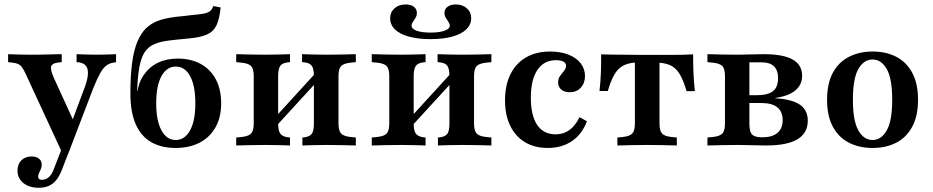

<svg xmlns="http://www.w3.org/2000/svg" viewBox="-20 -663 4250 875"><path d="M266.9 41.1 97.6 -325Q88.7 -344.4 81 -355.2Q73.4 -366.1 63.3 -371Q53.2 -375.8 37.1 -377.4L16.9 -379.8V-416.1Q37.1 -415.3 63.7 -414.5Q90.3 -413.7 113.7 -413.7H115.3H117.7Q143.5 -413.7 170.6 -414.1Q197.6 -414.5 221.4 -415.3Q245.2 -416.1 261.3 -416.1V-379.8L246 -378.2Q218.5 -375 213.3 -361.3Q208.1 -347.6 225 -308.9L321 -99.2L301.6 -91.9L358.9 -246Q377.4 -291.1 380.2 -319.4Q383.1 -347.6 372.6 -361.7Q362.1 -375.8 339.5 -379L329 -379.8V-416.1Q353.2 -415.3 375.4 -414.5Q397.6 -413.7 419.4 -413.7Q443.5 -413.7 466.1 -414.5Q488.7 -415.3 508.9 -416.1V-379.8L496 -377.4Q477.4 -374.2 463.3 -363.3Q449.2 -352.4 435.9 -328.2Q422.6 -304 404.8 -260.5L289.5 41.1ZM156.5 192.7Q112.9 192.7 86.3 171Q59.7 149.2 59.7 114.5Q59.7 85.5 77.4 67.7Q95.2 50 124.2 50Q145.2 50 157.7 60.1Q170.2 70.2 170.2 87.9Q170.2 98.4 166.1 107.7Q162.1 116.9 158.1 125Q154 133.1 154 141.9Q154 156.5 171 156.5Q188.7 156.5 202.4 144.4Q216.1 132.3 225 108.1L271 -10.5L304 2.4L261.3 112.9Q250.8 139.5 236.7 157.3Q222.6 175 202.8 183.9Q183.1 192.7 156.5 192.7Z M779.8 11.3Q715.3 11.3 669 -15.3Q622.6 -41.9 598.4 -97.2Q574.2 -152.4 574.2 -236.3Q574.2 -316.9 581.9 -375Q589.5 -433.1 605.6 -471.8Q621.8 -510.5 645.2 -533.9Q667.7 -555.6 698.8 -567.7Q729.8 -579.8 781.5 -586.3Q800 -587.9 817.3 -589.9Q834.7 -591.9 851.6 -594Q868.5 -596 886.3 -597.6Q907.3 -600 919.8 -603.6Q932.3 -607.3 939.9 -614.9Q947.6 -622.6 952.4 -635.5L985.5 -629Q980.6 -577.4 966.9 -548.4Q953.2 -519.4 923.8 -506Q894.4 -492.7 841.9 -487.9Q829 -486.3 814.1 -485.1Q799.2 -483.9 784.3 -482.3Q769.4 -480.6 755.6 -479Q712.1 -474.2 683.9 -462.1Q655.6 -450 639.5 -425.4Q623.4 -400.8 615.3 -358.1Q607.3 -315.3 604.8 -248.4H613.7L604 -235.5Q611.3 -287.1 635.9 -322.6Q660.5 -358.1 699.6 -377Q738.7 -396 790.3 -396Q850 -396 894.4 -371.8Q938.7 -347.6 963.3 -302Q987.9 -256.5 987.9 -191.9Q987.9 -128.2 962.1 -82.7Q936.3 -37.1 889.9 -12.9Q843.5 11.3 779.8 11.3ZM780.6 -25Q821.8 -25 846 -68.5Q870.2 -112.1 870.2 -191.9Q870.2 -272.6 846.4 -316.1Q822.6 -359.7 781.5 -359.7Q740.3 -359.7 716.1 -316.5Q691.9 -273.4 691.9 -191.9Q691.9 -112.1 716.1 -68.5Q740.3 -25 780.6 -25Z M1466.9 -2.4Q1436.3 -2.4 1411.3 -1.6Q1386.3 -0.8 1358.1 0V-36.3L1366.1 -37.1Q1391.9 -40.3 1401.2 -53.6Q1410.5 -66.9 1410.5 -100V-208.1H1522.6V-100Q1522.6 -67.7 1534.3 -54.8Q1546 -41.9 1578.2 -38.7L1601.6 -36.3V0Q1567.7 -0.8 1536.3 -1.6Q1504.8 -2.4 1466.9 -2.4ZM1191.9 -2.4Q1153.2 -2.4 1121.8 -1.6Q1090.3 -0.8 1056.5 0V-36.3L1080.6 -38.7Q1112.9 -41.9 1124.6 -54.8Q1136.3 -67.7 1136.3 -100V-316.1Q1136.3 -349.2 1124.6 -361.7Q1112.9 -374.2 1080.6 -377.4L1056.5 -379.8V-416.1Q1090.3 -415.3 1121.8 -414.5Q1153.2 -413.7 1191.9 -413.7Q1222.6 -413.7 1248 -414.5Q1273.4 -415.3 1301.6 -416.1V-379.8L1293.5 -379Q1267.7 -376.6 1257.7 -363.3Q1247.6 -350 1247.6 -316.1V-100Q1247.6 -66.9 1257.7 -53.6Q1267.7 -40.3 1293.5 -37.1L1301.6 -36.3V0Q1273.4 -0.8 1248 -1.6Q1222.6 -2.4 1191.9 -2.4ZM1410.5 -208.1V-316.1Q1410.5 -350 1400.8 -363.3Q1391.1 -376.6 1365.3 -379L1356.5 -379.8V-416.1Q1385.5 -415.3 1410.9 -414.5Q1436.3 -413.7 1466.9 -413.7Q1504.8 -413.7 1536.3 -414.5Q1567.7 -415.3 1601.6 -416.1V-379.8L1578.2 -377.4Q1546 -374.2 1534.3 -361.7Q1522.6 -349.2 1522.6 -316.1V-208.1ZM1200 -46V-91.1L1454.8 -370.2L1455.6 -325Z M2084.7 -2.4Q2054 -2.4 2029 -1.6Q2004 -0.8 1975.8 0V-36.3L1983.9 -37.1Q2009.7 -40.3 2019 -53.6Q2028.2 -66.9 2028.2 -100V-208.1H2140.3V-100Q2140.3 -67.7 2152 -54.8Q2163.7 -41.9 2196 -38.7L2219.4 -36.3V0Q2185.5 -0.8 2154 -1.6Q2122.6 -2.4 2084.7 -2.4ZM1809.7 -2.4Q1771 -2.4 1739.5 -1.6Q1708.1 -0.8 1674.2 0V-36.3L1698.4 -38.7Q1730.6 -41.9 1742.3 -54.8Q1754 -67.7 1754 -100V-316.1Q1754 -349.2 1742.3 -361.7Q1730.6 -374.2 1698.4 -377.4L1674.2 -379.8V-416.1Q1708.1 -415.3 1739.5 -414.5Q1771 -413.7 1809.7 -413.7Q1840.3 -413.7 1865.7 -414.5Q1891.1 -415.3 1919.4 -416.1V-379.8L1911.3 -379Q1885.5 -376.6 1875.4 -363.3Q1865.3 -350 1865.3 -316.1V-100Q1865.3 -66.9 1875.4 -53.6Q1885.5 -40.3 1911.3 -37.1L1919.4 -36.3V0Q1891.1 -0.8 1865.7 -1.6Q1840.3 -2.4 1809.7 -2.4ZM2028.2 -208.1V-316.1Q2028.2 -350 2018.5 -363.3Q2008.9 -376.6 1983.1 -379L1974.2 -379.8V-416.1Q2003.2 -415.3 2028.6 -414.5Q2054 -413.7 2084.7 -413.7Q2122.6 -413.7 2154 -414.5Q2185.5 -415.3 2219.4 -416.1V-379.8L2196 -377.4Q2163.7 -374.2 2152 -361.7Q2140.3 -349.2 2140.3 -316.1V-208.1ZM1817.7 -46V-91.1L2072.6 -370.2L2073.4 -325ZM1941.9 -484.7Q1885.5 -484.7 1844 -496Q1802.4 -507.3 1780.2 -528.6Q1758.1 -550 1758.1 -579.8Q1758.1 -607.3 1777.8 -625Q1797.6 -642.7 1829 -642.7Q1852.4 -642.7 1866.1 -632.3Q1879.8 -621.8 1879.8 -604Q1879.8 -591.9 1873.8 -581.9Q1867.7 -571.8 1861.7 -563.3Q1855.6 -554.8 1855.6 -546Q1855.6 -531.5 1878.6 -523Q1901.6 -514.5 1941.9 -514.5Q1982.3 -514.5 2006 -523Q2029.8 -531.5 2029.8 -546Q2029.8 -554 2023.8 -562.9Q2017.7 -571.8 2011.7 -581.9Q2005.6 -591.9 2005.6 -604Q2005.6 -621.8 2019.8 -632.3Q2033.9 -642.7 2057.3 -642.7Q2087.9 -642.7 2107.7 -625Q2127.4 -607.3 2127.4 -579.8Q2127.4 -550.8 2104.8 -529Q2082.3 -507.3 2040.7 -496Q1999.2 -484.7 1941.9 -484.7Z M2476.6 11.3Q2416.1 11.3 2372.6 -14.9Q2329 -41.1 2305.2 -89.9Q2281.5 -138.7 2281.5 -205.6Q2281.5 -275 2306.5 -325Q2331.5 -375 2377.4 -401.6Q2423.4 -428.2 2487.9 -428.2Q2534.7 -428.2 2570.6 -414.1Q2606.5 -400 2626.2 -374.6Q2646 -349.2 2646 -316.1Q2646 -284.7 2627 -263.7Q2608.1 -242.7 2575.8 -242.7Q2551.6 -242.7 2537.5 -255.2Q2523.4 -267.7 2523.4 -287.1Q2523.4 -304.8 2532.7 -317.3Q2541.9 -329.8 2550.8 -340.7Q2559.7 -351.6 2559.7 -363.7Q2559.7 -375.8 2547.2 -382.3Q2534.7 -388.7 2512.9 -388.7Q2458.9 -388.7 2429 -344Q2399.2 -299.2 2399.2 -218.5Q2399.2 -137.1 2427.8 -94Q2456.5 -50.8 2512.1 -50.8Q2548.4 -50.8 2575.4 -70.6Q2602.4 -90.3 2621 -129L2654.8 -110.5Q2632.3 -50.8 2586.3 -19.8Q2540.3 11.3 2476.6 11.3Z M2929 -2.4Q2891.1 -2.4 2859.7 -1.6Q2828.2 -0.8 2793.5 0V-36.3L2817.7 -38.7Q2850 -41.9 2861.7 -54.8Q2873.4 -67.7 2873.4 -100V-208.1H2985.5V-100Q2985.5 -67.7 2996.8 -54.8Q3008.1 -41.9 3040.3 -38.7L3064.5 -36.3V0Q3030.6 -0.8 2999.2 -1.6Q2967.7 -2.4 2929 -2.4ZM2897.6 -379Q2853.2 -379 2826.2 -366.9Q2799.2 -354.8 2781.9 -326.6Q2764.5 -298.4 2750 -248.4H2712.1Q2716.9 -291.1 2718.5 -332.7Q2720.2 -374.2 2719.4 -415.3Q2745.2 -414.5 2771.4 -414.1Q2797.6 -413.7 2823.4 -413.7L2897.6 -412.9H2961.3H3035.5Q3061.3 -412.9 3087.5 -413.3Q3113.7 -413.7 3138.7 -415.3Q3138.7 -373.4 3140.3 -331.9Q3141.9 -290.3 3146.8 -247.6H3108.9Q3094.4 -297.6 3077 -326.2Q3059.7 -354.8 3032.7 -366.5Q3005.6 -378.2 2961.3 -378.2ZM2873.4 -208.1V-388.7H2985.5V-208.1Z M3339.5 -2.4Q3301.6 -2.4 3270.2 -1.6Q3238.7 -0.8 3204 0V-36.3L3228.2 -38.7Q3260.5 -41.9 3272.2 -54.8Q3283.9 -67.7 3283.9 -100V-316.1Q3283.9 -349.2 3272.2 -361.7Q3260.5 -374.2 3228.2 -377.4L3204 -379.8V-416.1Q3237.9 -415.3 3269.4 -414.5Q3300.8 -413.7 3339.5 -413.7Q3370.2 -413.7 3400.4 -414.9Q3430.6 -416.1 3459.7 -416.1Q3549.2 -416.1 3592.3 -391.9Q3635.5 -367.7 3635.5 -317.7Q3635.5 -276.6 3604.4 -250.8Q3573.4 -225 3513.7 -216.9V-215.3Q3589.5 -210.5 3625.4 -185.9Q3661.3 -161.3 3661.3 -112.9Q3661.3 -56.5 3614.1 -28.2Q3566.9 0 3471 0Q3443.5 0 3408.1 -1.2Q3372.6 -2.4 3340.3 -2.4ZM3395.2 -102.4Q3395.2 -75.8 3400.4 -61.7Q3405.6 -47.6 3419.4 -42.3Q3433.1 -37.1 3458.1 -37.1H3452.4Q3499.2 -37.1 3523 -57.3Q3546.8 -77.4 3546.8 -115.3Q3546.8 -154 3522.6 -173.8Q3498.4 -193.5 3450 -193.5H3368.5V-229H3425.8Q3479.8 -229 3502.8 -247.6Q3525.8 -266.1 3525.8 -306.5Q3525.8 -342.7 3507.3 -360.9Q3488.7 -379 3448.4 -379H3388.7L3395.2 -383.9Z M3956.5 11.3Q3896 11.3 3849.2 -12.5Q3802.4 -36.3 3775.8 -85.1Q3749.2 -133.9 3749.2 -208.1Q3749.2 -283.1 3775.8 -331.9Q3802.4 -380.6 3849.6 -404.4Q3896.8 -428.2 3956.5 -428.2Q4017.7 -428.2 4064.1 -404.4Q4110.5 -380.6 4137.1 -331.9Q4163.7 -283.1 4163.7 -208.1Q4163.7 -133.9 4137.1 -85.1Q4110.5 -36.3 4064.1 -12.5Q4017.7 11.3 3956.5 11.3ZM3956.5 -25Q3996 -25 4021 -68.5Q4046 -112.1 4046 -208.1Q4046 -305.6 4021 -348.8Q3996 -391.9 3956.5 -391.9Q3916.9 -391.9 3891.9 -348.8Q3866.9 -305.6 3866.9 -208.1Q3866.9 -112.1 3891.9 -68.5Q3916.9 -25 3956.5 -25Z"/></svg>

Font: Playfair 9pt
Style: Bold
Weight: 700
Designer: Claus Eggers Sørensen
Foundry: Claus Eggers Sørensen
Version: Version 2.203